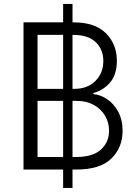

<svg xmlns="http://www.w3.org/2000/svg" viewBox="-20 -838 689 949"><path d="M292 90.8V0H96.2V-727.5H292V-818.4H338.4V-727.5H343.8Q450.2 -727.5 503.9 -673.3Q557.6 -619.1 557.6 -537.6Q557.6 -469.2 524.2 -430.2Q490.7 -391.1 441.4 -378.4V-372.6Q476.1 -370.1 509.3 -347.9Q542.5 -325.7 564.2 -285.9Q585.9 -246.1 585.9 -191.4Q585.9 -108.4 530.3 -54.2Q474.6 0 357.4 0H338.4V90.8ZM338.4 -339.4V-62H356Q439 -62 479 -98.9Q519 -135.7 519 -191.9Q519 -232.9 499 -266.4Q479 -299.8 443.1 -319.6Q407.2 -339.4 358.9 -339.4ZM165.5 -62H292V-339.4H165.5ZM165.5 -398.9H292V-665.5H165.5ZM338.4 -665.5V-398.9H348.6Q412.6 -398.9 451.7 -438Q490.7 -477.1 490.7 -536.1Q490.7 -593.3 453.4 -629.4Q416 -665.5 342.3 -665.5Z"/></svg>

Font: Inter Light
Style: Regular
Weight: 300
Designer: Rasmus Andersson
Foundry: rsms
Version: Version 4.000;git-a52131595